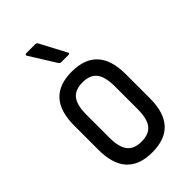

<svg xmlns="http://www.w3.org/2000/svg" viewBox="-216 -766 846 846"><g transform="rotate(-45 207.5 -343.0)"><path d="M207 8Q47 8 47 -168V-319Q47 -495 207 -495Q368 -495 368 -319V-168Q368 8 207 8ZM207 -59Q254 -59 275 -86Q296 -113 296 -171V-315Q296 -374 275 -401Q254 -428 207 -428Q161 -428 140 -401Q119 -374 119 -315V-171Q119 -113 140 -86Q161 -59 207 -59ZM205 -557Q197 -557 193 -563L118 -683Q115 -687 116.5 -690.5Q118 -694 123 -694H180Q187 -694 191 -687L255 -566Q259 -557 250 -557Z"/></g></svg>

Font: Sofia Sans Cond
Style: Regular
Weight: 400
Width: 3
Designer: Botio Nikoltchev, Ani Petrova
Foundry: lettersoup
Version: Version 4.100; ttfautohint (v1.8.3)